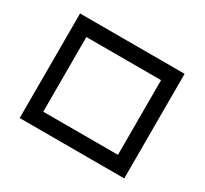

<svg xmlns="http://www.w3.org/2000/svg" viewBox="-139 -885 1158 1087"><g transform="rotate(30 439.5 -342.0)"><path d="M195.3 -585.9V-97.7H683.6V-585.9ZM97.7 -683.6H781.2V0H97.7Z"/></g></svg>

Font: BabelStone Club Penguin
Style: Regular
Weight: 400
Designer: Andrew West
Foundry: BabelStone
Version: Version 1.02 November 6, 2013